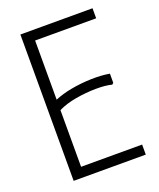

<svg xmlns="http://www.w3.org/2000/svg" viewBox="-132 -781 714 863"><g transform="rotate(-20 225.0 -350.0)"><path d="M415 -700V-652H123V-369Q158 -384 204 -392.5Q250 -401 299 -402.5Q348 -404 388 -397V-353L381 -347Q351 -355 304 -354.5Q257 -354 208 -345.5Q159 -337 123 -319V-48H415V0H70V-700Z"/></g></svg>

Font: Phudu Light Light
Style: Regular
Weight: 300
Version: Version 1.005;gftools[0.9.23]